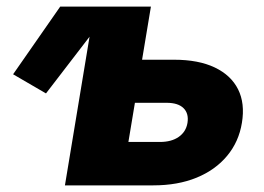

<svg xmlns="http://www.w3.org/2000/svg" viewBox="-20 -559 796 579"><path d="M118.7 -277.3 19.5 -335 161.6 -539.1H319.8ZM342.3 -378.9H504.9Q578.6 -378.9 627.7 -355.5Q676.8 -332 698 -289.6Q719.2 -247.1 709.5 -188.5Q700.2 -131.3 664.8 -88.9Q629.4 -46.4 572.8 -23.2Q516.1 0 442.4 0H175.8L265.1 -539.1H435.1L367.2 -130.9H462.4Q497.1 -130.9 519 -146.2Q541 -161.6 545.4 -188.5Q549.8 -216.8 533.4 -232.9Q517.1 -249 482.4 -249H320.3Z"/></svg>

Font: Inter 18pt ExtraBold
Style: Italic
Weight: 800
Italic angle: -9.3988°
Designer: Rasmus Andersson
Foundry: rsms
Version: Version 4.001;git-66647c0bb